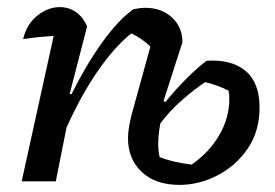

<svg xmlns="http://www.w3.org/2000/svg" viewBox="-20 -510 774 540"><path d="M41 0 131 -409Q113 -408 92.5 -406Q72 -404 45 -400Q55 -442 85 -466Q115 -490 148 -490Q173 -490 193 -476.5Q213 -463 225 -436L176 -246L181 -245Q223 -329 268 -391.5Q313 -454 355 -484Q374 -488 389 -488Q434 -488 463.5 -461Q493 -434 493 -391L440 -226L445 -223Q477 -262 507.5 -292Q538 -322 561 -339Q630 -344 670 -311Q710 -278 710 -208Q710 -141 677 -92.5Q644 -44 592 -17Q540 10 485 10Q417 10 378.5 -26.5Q340 -63 340 -121Q340 -137 343 -154Q346 -171 350 -187L403 -379Q377 -404 349 -416Q301 -377 254.5 -309.5Q208 -242 167 -151L137 0ZM425 -105Q425 -85 429 -68Q450 -60 472.5 -55Q495 -50 519 -47Q569 -82 597 -130.5Q625 -179 625 -232Q625 -245 623 -255Q607 -263 590.5 -269Q574 -275 557 -279Q528 -260 493 -229.5Q458 -199 431 -163Q425 -132 425 -105Z"/></svg>

Font: Piazzolla Medium
Style: Italic
Weight: 500
Italic angle: -11.3°
Designer: Juan Pablo del Peral
Foundry: Huerta Tipografica
Version: Version 1.330